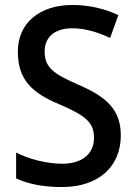

<svg xmlns="http://www.w3.org/2000/svg" viewBox="-20 -744 549 774"><path d="M467 -198C467 -303 408 -354 297 -402C194 -447 160 -472 160 -537C160 -592 198 -630 271 -630C323 -630 375 -614 424 -591L457 -683C406 -707 344 -724 272 -724C141 -724 51 -652 52 -535C52 -421 111 -369 218 -324C326 -278 359 -250 359 -188C359 -127 315 -84 231 -84C167 -84 96 -103 45 -129V-25C93 -2 155 10 230 10C378 10 467 -73 467 -198Z"/></svg>

Font: Noto Sans Bengali SemiCondensed Medium
Style: Regular
Weight: 500
Width: 4
Designer: Joana Ranito - Universal Thirst; Jelle Bosma - Monotype Design Team
Foundry: Universal Thirst ehf.
Version: Version 3.000